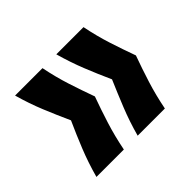

<svg xmlns="http://www.w3.org/2000/svg" viewBox="-97 -576 619 619"><g transform="rotate(-45 212.5 -266.5)"><path d="M341 -81H217Q231 -132 249.5 -178Q268 -224 287 -268Q267 -312 249 -357Q231 -402 217 -452H341Q351 -402 365.5 -357Q380 -312 396 -268Q380 -224 365.5 -178Q351 -132 341 -81ZM154 -81H29Q43 -132 61.5 -178Q80 -224 100 -268Q80 -312 61.5 -357Q43 -402 29 -452H154Q164 -402 178.5 -357Q193 -312 209 -268Q193 -224 178.5 -178Q164 -132 154 -81Z"/></g></svg>

Font: Bricolage Grotesque 72pt SemiBold
Style: Regular
Weight: 600
Version: Version 1.001;gftools[0.9.33.dev8+g029e19f]